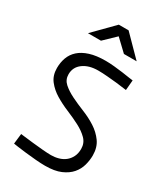

<svg xmlns="http://www.w3.org/2000/svg" viewBox="-227 -1029 988 1137"><g transform="rotate(30 267.0 -460.0)"><path d="M237 -931H304L437 -796H350L271 -871L193 -796H104ZM467 -617Q431 -622 396 -626Q366 -629 331.5 -632Q297 -635 268 -635Q205 -635 165.5 -606Q126 -577 126 -528Q126 -491 153 -467Q180 -443 220.5 -423Q261 -403 308.5 -384Q356 -365 396.5 -339Q437 -313 464 -275.5Q491 -238 491 -183Q491 -150 481.5 -115.5Q472 -81 448 -53Q424 -25 382.5 -7Q341 11 276 11Q249 11 212 8Q175 5 141 1Q107 -3 81.5 -6.5Q56 -10 52 -11L60 -81Q105 -75 146 -71Q181 -67 217.5 -64Q254 -61 275 -61Q301 -61 326 -68Q351 -75 370 -90Q389 -105 400.5 -128Q412 -151 412 -182Q412 -222 385 -249Q358 -276 317.5 -297Q277 -318 230 -337.5Q183 -357 142.5 -381.5Q102 -406 75 -440.5Q48 -475 48 -526Q48 -564 60 -597Q72 -630 99 -654.5Q126 -679 170 -693Q214 -707 278 -707Q304 -707 335.5 -704Q367 -701 396 -697Q425 -693 446.5 -689.5Q468 -686 473 -686Z"/></g></svg>

Font: Panefresco 400wt
Style: Regular
Weight: 400
Foundry: Campivisivi & Chank Co
Version: Version 1.002